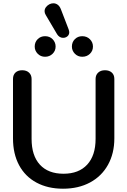

<svg xmlns="http://www.w3.org/2000/svg" viewBox="-20 -1137 774 1167"><path d="M59 -296V-657Q59 -682 74 -696Q89 -710 115 -710Q141 -710 156.5 -695.5Q172 -681 172 -657V-293Q172 -191 222.5 -136Q273 -81 366 -81Q459 -81 510 -136.5Q561 -192 561 -293V-657Q561 -681 576.5 -695.5Q592 -710 618 -710Q644 -710 659.5 -696Q675 -682 675 -657V-296Q675 -205 636.5 -135.5Q598 -66 527.5 -28Q457 10 363 10Q271 10 202 -27Q133 -64 96 -133Q59 -202 59 -296ZM363 -907Q352 -907 342.5 -913Q333 -919 327 -929L258 -1046Q251 -1057 251 -1069Q251 -1082 259 -1093Q267 -1104 280 -1111Q292 -1117 304 -1117Q319 -1117 331 -1108Q343 -1099 350 -1081L397 -959Q401 -947 401 -941Q401 -921 382 -911Q374 -907 363 -907ZM191 -854Q191 -881 209 -899Q227 -917 254 -917Q282 -917 300 -898.5Q318 -880 318 -854Q318 -828 299.5 -810Q281 -792 254 -792Q227 -792 209 -810.5Q191 -829 191 -854ZM417 -854Q417 -881 435 -899Q453 -917 480 -917Q508 -917 526.5 -898.5Q545 -880 545 -854Q545 -828 526.5 -810Q508 -792 480 -792Q453 -792 435 -810.5Q417 -829 417 -854Z"/></svg>

Font: Kodchasan SemiBold
Style: Regular
Weight: 600
Version: Version 1.000; ttfautohint (v1.6)